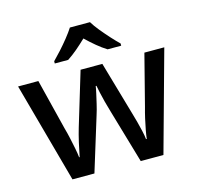

<svg xmlns="http://www.w3.org/2000/svg" viewBox="-110 -882 1027 997"><g transform="rotate(-15 404.0 -383.5)"><path d="M441 -292Q433 -319 425.5 -347Q418 -375 413 -399Q408 -423 405 -438H401Q399 -423 393.5 -399Q388 -375 381.5 -346.5Q375 -318 366 -290L277 -1H159L11 -540H120L188 -267Q196 -239 202.5 -209Q209 -179 214.5 -151.5Q220 -124 222 -103H225Q228 -117 232 -136.5Q236 -156 240.5 -177Q245 -198 250.5 -218Q256 -238 260 -252L347 -540H464L547 -252Q554 -229 561 -202.5Q568 -176 574 -150Q580 -124 582 -104H586Q588 -123 593 -150Q598 -177 605 -208Q612 -239 620 -267L690 -540H797L648 -1H526ZM458 -766Q471 -744 493.5 -716.5Q516 -689 540 -662.5Q564 -636 583 -618V-606H510Q484 -622 457 -644.5Q430 -667 403 -693Q376 -667 350 -645Q324 -623 298 -606H226V-618Q245 -637 268.5 -663Q292 -689 314 -716.5Q336 -744 350 -766Z"/></g></svg>

Font: Noto Sans Khmer Medium
Style: Regular
Weight: 500
Version: Version 2.003